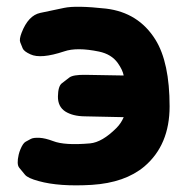

<svg xmlns="http://www.w3.org/2000/svg" viewBox="-20 -537 553 576"><path d="M99.1 -123.5Q80.6 -124.5 72.8 -120.4Q64.9 -116.2 56.9 -111.8Q48.8 -107.4 41 -88.4Q38.1 -81.5 36.1 -73.2Q29.3 -43.9 37.8 -33.7Q46.4 -23.4 54.9 -12.9Q63.5 -2.4 96.2 6.3Q157.2 23.4 255.4 17.6Q355 11.2 413.1 -37.6Q488.8 -102.1 488.8 -217.8Q488.8 -349.6 446.3 -418Q395.5 -499.5 297.9 -511.2Q208.5 -521 172.6 -513.4Q136.7 -505.9 100.8 -498.3Q64.9 -490.7 44.9 -439Q37.1 -418.9 40.8 -409.9Q44.4 -400.9 48.1 -391.8Q51.8 -382.8 71.3 -374Q102.1 -359.4 172.4 -382.8Q210.4 -396 276.9 -382.3Q314.5 -374.5 333.5 -347.7Q347.7 -327.6 351.1 -310.5L235.8 -312.5Q199.2 -313 188 -304.4Q176.8 -295.9 165.5 -287.1Q154.3 -278.3 153.8 -248Q153.3 -217.3 175.8 -202.6Q198.2 -188.5 233.4 -188L351.1 -185.5Q343.3 -167 329.1 -152.8Q286.6 -110.4 250.5 -106.9Q173.8 -100.1 139.2 -113.8Q115.7 -122.6 99.1 -123.5Z"/></svg>

Font: Comic Relief
Style: Bold
Weight: 700
Designer: Jeff Davis
Foundry: Loudifier
Version: Version 1.200; ttfautohint (v1.8.4.7-5d5b)